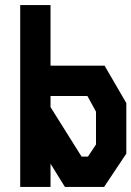

<svg xmlns="http://www.w3.org/2000/svg" viewBox="-20 -740 520 760"><path d="M60 -720H180V-480H394L480 -332V-132L392 0H237L180 -92V0H60ZM180 -360V-316L303 -120H328L360 -168V-298L326 -360Z"/></svg>

Font: SOV_raksil
Style: Book
Weight: 400
Version: Version 1.00